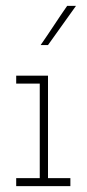

<svg xmlns="http://www.w3.org/2000/svg" viewBox="-20 -632 294 652"><path d="M219 0V-27H143V-375H35V-348H115V-27H35V0ZM143 -479Q167 -512 190.5 -545.5Q214 -579 238 -612H208Q185 -579 163 -545.5Q141 -512 118 -479Z"/></svg>

Font: Josefin Slab Thin Light
Style: Regular
Weight: 300
Version: Version 2.000